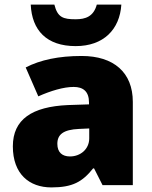

<svg xmlns="http://www.w3.org/2000/svg" viewBox="-20 -807 663 837"><path d="M509 -787H402C388 -735 353 -723 310 -723C255 -723 231 -731 217 -787H114C119 -675 183 -606 310 -606C431 -606 502 -678 509 -787ZM336 -563C236 -563 156 -546 92 -513L147 -387C201 -411 257 -428 301 -428C342 -428 368 -409 368 -360V-352L276 -349C120 -342 36 -287 36 -169C36 -48 108 10 204 10C296 10 339 -14 386 -73H390L427 0H559V-363C559 -491 476 -563 336 -563ZM325 -245 369 -247V-204C369 -157 331 -125 285 -125C252 -125 230 -142 230 -180C230 -220 255 -242 325 -245Z"/></svg>

Font: Noto Sans Malayalam Black
Style: Regular
Weight: 900
Designer: Jelle Bosma - Monotype Design Team
Foundry: Monotype Imaging Inc.
Version: Version 2.104